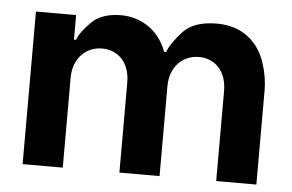

<svg xmlns="http://www.w3.org/2000/svg" viewBox="-43 -602 1007 662"><g transform="rotate(5 460.0 -270.5)"><path d="M57 0H196V-311C196 -380 241 -421 296 -421C349 -421 392 -383 392 -311V0H531V-311C531 -380 576 -421 631 -421C684 -421 727 -383 727 -311V0H866V-325C866 -356 861 -388 850 -421C828 -487 775 -541 683 -541C630 -541 591 -528 566 -501C541 -474 524 -449 516 -428H509C507 -436 501 -449 490 -467C468 -502 420 -541 351 -541C306 -541 272 -529 249 -506C226 -483 210 -462 203 -443H196V-528H57Z"/></g></svg>

Font: Be Vietnam
Style: Bold
Weight: 700
Designer: Gabriel Lam
Foundry: TypeRant
Version: Version 4.000